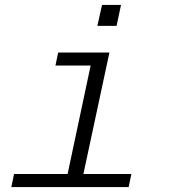

<svg xmlns="http://www.w3.org/2000/svg" viewBox="-20 -759 690 779"><path d="M243 0 359 -546H424L307 0ZM26 0 37 -53H513L502 0ZM205 -493 216 -546H392L380 -493ZM375 -654 394 -739H471L453 -654Z"/></svg>

Font: Azeret Mono Thin ExtraLight
Style: Italic
Weight: 250
Italic angle: -12°
Version: Version 1.002